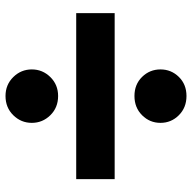

<svg xmlns="http://www.w3.org/2000/svg" viewBox="-20 -666 680 679"><g transform="rotate(-90 319.5 -326.0)"><path d="M320 -646Q360 -646 387 -618.5Q414 -591 414 -553Q414 -515 387 -487.5Q360 -460 320 -460Q279 -460 252 -487.5Q225 -515 225 -553Q225 -591 252 -618.5Q279 -646 320 -646ZM252 -33Q225 -60 225 -98Q225 -136 252 -163Q279 -190 320 -190Q361 -190 387.5 -163Q414 -136 414 -98Q414 -60 387.5 -33Q361 -6 320 -6Q279 -6 252 -33ZM26 -260V-396H613V-260Z"/></g></svg>

Font: renner_700bold
Style: Bold
Weight: 700
Version: Version 003.000 ; ttfautohint (v0.97) -l 8 -r 50 -G 200 -x 1